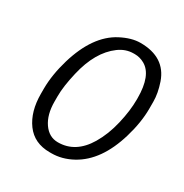

<svg xmlns="http://www.w3.org/2000/svg" viewBox="-160 -800 898 937"><g transform="rotate(30 289.5 -332.0)"><path d="M144.5 -246.6V-216.3Q144.5 -143.1 176 -97.7Q207.5 -52.2 257.8 -52.2Q356.9 -52.2 417 -152.8Q451.7 -210.9 469.5 -286.9Q487.3 -362.8 487.3 -425.8V-433.1Q487.3 -562 423.3 -598.1Q397 -612.8 369.1 -612.8H362.3Q317.4 -612.8 279.3 -584.5Q195.8 -522.9 163.6 -383.3Q144.5 -301.8 144.5 -246.6ZM67.9 -216.3V-245.6Q68.4 -323.7 94.7 -413.1Q146 -585.4 256.8 -643.6Q315.4 -674.3 365.2 -674.3Q503.9 -674.3 543.5 -559.6Q562.5 -503.9 562.5 -456.1V-418Q562.5 -340.3 536.1 -251.5Q486.3 -83 374 -21.5Q316.9 9.8 257.3 9.8H247.6Q160.2 9.8 114 -53.2Q67.9 -116.2 67.9 -216.3Z"/></g></svg>

Font: Averia Sans Libre Light
Style: Italic
Weight: 300
Italic angle: -8.5°
Version: Version 1.002